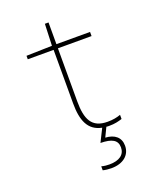

<svg xmlns="http://www.w3.org/2000/svg" viewBox="-162 -754 888 1089"><g transform="rotate(-20 281.5 -209.5)"><path d="M389 10C424 10 446 4 468 -3V-28C446 -20 422 -15 389 -15C293 -15 266 -75 266 -183V-503H469V-528H266V-659H244L239 -528L84 -524V-503H240V-180C240 -78 266 -10 348 6L309 84C378 85 410 103 410 147C410 191 376 216 316 216C303 216 285 215 268 210V234C283 238 302 240 319 240C390 240 435 203 435 146C435 96 401 68 345 65L372 9C378 10 383 10 389 10Z"/></g></svg>

Font: Noto Sans Mono SemiCondensed Thin
Style: Regular
Weight: 100
Width: 4
Designer: Monotype Design Team
Foundry: Monotype Imaging Inc.
Version: Version 2.014